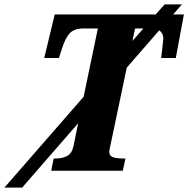

<svg xmlns="http://www.w3.org/2000/svg" viewBox="-134 -780 860 877"><path d="M706 -714 669 -515H602Q603 -521 606 -547.5Q609 -574 612 -602Q612 -629 593 -641L445 -471L371 -119Q369 -110 367 -100.5Q365 -91 365 -87Q365 -68 382 -62Q399 -56 432 -56H439L427 0H100L111 -56H119Q152 -56 173.5 -68Q195 -80 202 -114L223 -217L-33 77H-114L248 -338L313 -650H247Q206 -650 185.5 -629Q165 -608 149 -558L135 -515H68L116 -714H577L618 -760H697L657 -714ZM471 -593 521 -650H483Z"/></svg>

Font: Noto Serif NarrowExtraBold
Style: Italic
Weight: 800
Width: 4
Italic angle: -12°
Designer: Monotype Design Team
Foundry: Monotype Imaging Inc.
Version: Version 1.001